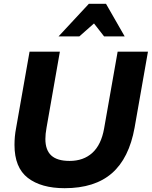

<svg xmlns="http://www.w3.org/2000/svg" viewBox="-20 -973 796 1007"><path d="M56 -213Q56 -94 126 -40Q196 14 319 14Q477 14 567 -64.5Q657 -143 686 -304L756 -702H597L526 -299Q511 -214 464.5 -171.5Q418 -129 345 -129Q280 -129 249 -157.5Q218 -186 218 -244Q218 -270 224 -303L294 -702H135L64 -299Q56 -258 56 -213ZM536 -953H446L287 -782H396L473 -850L526 -782H634Z"/></svg>

Font: Geom Bold
Style: Bold Italic
Weight: 700
Italic angle: -10°
Version: Version 1.102